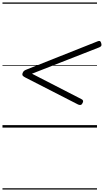

<svg xmlns="http://www.w3.org/2000/svg" viewBox="-20 -1030 839 1550"><path d="M611 -186 185 -404Q169 -412 163.5 -419.5Q158 -427 162 -439Q167 -453 175.5 -459Q184 -465 203 -472L767 -696Q779 -701 785.5 -699Q792 -697 796 -685Q801 -671 798.5 -662.5Q796 -654 782 -648L238 -435L637 -230Q648 -225 650.5 -217Q653 -209 646 -197Q640 -185 631.5 -183Q623 -181 611 -186ZM0 490H763V500H0ZM0 -20H763V0H0ZM0 -505H763V-500H0ZM0 -1010H763V-1000H0Z"/></svg>

Font: Playwrite BE VLG Guides
Style: Regular
Weight: 400
Designer: Veronika Burian, José Scaglione
Foundry: TypeTogether
Version: Version 1.003